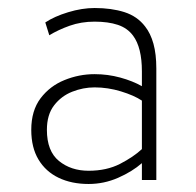

<svg xmlns="http://www.w3.org/2000/svg" viewBox="-20 -732 488 479"><path d="M201 -273Q158.5 -273 126.2 -288.5Q94 -304 76 -334Q58 -364 58 -408Q58 -456 81.2 -486.8Q104.5 -517.5 140.8 -532.2Q177 -547 216 -547Q249 -547 280 -538.5Q311 -530 334 -517V-554Q334 -613.5 312 -643Q298 -662 274 -670Q250 -678 216 -678Q182.5 -678 153.8 -667.8Q125 -657.5 103 -644L93 -676Q115.5 -691 150 -701.5Q184.5 -712 216 -712Q258 -712 290.2 -701.8Q322.5 -691.5 342 -666Q355.5 -649 362.8 -623Q370 -597 370 -561V-283H334V-325Q310 -304 274.8 -288.5Q239.5 -273 201 -273ZM201 -306Q246 -306 279.5 -323.2Q313 -340.5 334 -360V-481Q314.5 -494 281.8 -504Q249 -514 216 -514Q187.5 -514 160.2 -503.2Q133 -492.5 115 -469.2Q97 -446 97 -408Q97 -355 127 -330.5Q157 -306 201 -306Z"/></svg>

Font: Overpass Thin
Style: Regular
Weight: 250
Designer: Delve Withrington, Dave Bailey, Thomas Jockin
Foundry: Delve Fonts LLC
Version: Version 4.000